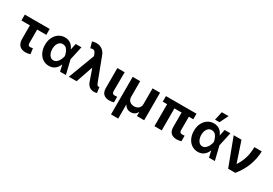

<svg xmlns="http://www.w3.org/2000/svg" viewBox="44 -1886 4548 3201"><g transform="rotate(30 2318.5 -285.0)"><path d="M507.4 -417.2H28.5V-530.3H507.4ZM331.6 -530.3V-159.7Q331.6 -139 337.2 -127Q342.8 -115 352.7 -110.4Q362.7 -105.8 377.7 -105.8Q392.2 -105.8 403.7 -108Q415.1 -110.2 425.2 -113.3L440.5 -6Q416.8 2.5 396.7 6.1Q376.5 9.8 349 9.8Q273.5 9.8 232.4 -33Q191.3 -75.7 191.3 -160.3V-530.3Z M570.6 -265.6Q570.6 -344.7 601.1 -406.5Q631.6 -468.3 684.2 -502.7Q736.8 -537.1 801.2 -537.1Q865.6 -537.1 911.7 -504Q957.7 -470.9 980.8 -411.9H1024.1L1060.3 -266.6L1125.3 0H1012.9L952.4 -266.6Q939.9 -332.4 909.6 -377Q879.3 -421.6 824.3 -421.6Q789.9 -421.6 764.3 -402.2Q738.7 -382.8 724.9 -347.4Q711 -311.9 711 -265.9Q711 -220.3 724.8 -184.3Q738.6 -148.3 763.2 -127.6Q787.8 -107 819.5 -107Q854.8 -107 882.4 -130.9Q910 -154.8 927.1 -190.3Q944.2 -225.8 952.4 -263.7L1007.8 -530.3H1118.5L1060.3 -263.7L1024.1 -121.2H982.5Q959.7 -61 913.5 -25.1Q867.3 10.7 799.1 10.7Q733.1 10.3 680.9 -24.8Q628.6 -60 599.6 -122.8Q570.6 -185.5 570.6 -265.6Z M1528.8 -87.2 1437.6 -347.2 1381.3 -488.9 1360.9 -538.7Q1348.9 -569.8 1336.4 -583.2Q1323.9 -596.6 1305.2 -598.1Q1286.5 -599.6 1254.1 -590.2L1221.6 -703.2Q1240.8 -709.8 1259.6 -713.3Q1278.5 -716.8 1299.3 -716.8Q1365.2 -716.8 1412.8 -683.7Q1460.5 -650.6 1483.6 -587.4L1646 -159.1Q1654.8 -137.6 1660.8 -126.5Q1666.9 -115.3 1675 -109.7Q1683.1 -104.2 1694.8 -104.2Q1701.2 -104.6 1709.9 -105.7L1723 1.3Q1713.3 4.3 1696.7 6.6Q1680.1 8.9 1665.7 8.9Q1634 8.9 1607.6 -2.1Q1581.3 -13.1 1561.5 -34.6Q1541.6 -56.1 1528.8 -87.2ZM1392.4 -557.5 1482.3 -319.2H1441.3L1331 0H1182.1Z M1950.6 -530.3 1948.5 -164.9Q1949 -144.6 1955.3 -132.8Q1961.6 -121 1973.9 -116.1Q1986.2 -111.3 2005 -111.3Q2020.1 -111.3 2038.8 -113.4Q2044.1 -114.2 2046.7 -114.2V-7.4Q2026.7 -1.2 2005 2.5Q1983.4 6.3 1959.8 6.3Q1888.8 6.3 1849.8 -31.1Q1810.7 -68.4 1810.2 -147.9V-530.3Z M2104.7 -530.3H2249V-226.1Q2249 -194 2264 -168.8Q2279 -143.5 2306.2 -129.6Q2333.4 -115.7 2368.2 -115.7Q2403.7 -115.7 2430.8 -129.6Q2458 -143.5 2473 -168.8Q2488 -194 2487.5 -226.1V-530.3H2632.3V0H2493V-75.8H2488.7Q2472.6 -41.4 2440.8 -22.2Q2409 -3 2368.1 -3Q2327.6 -3 2295.5 -22.2Q2263.4 -41.4 2247.3 -75.8H2243.4V192.6H2104.7Z M3333.3 -423.3H2745.2V-530.3H3333.3ZM2970.3 0H2829.9V-530.3H2970.3ZM3247.9 -530.3V-164.9Q3247.9 -144.1 3254.2 -132.5Q3260.5 -121 3272.8 -116.1Q3285.2 -111.3 3304.1 -111.3Q3316.1 -111.3 3324.1 -112.1Q3332 -112.9 3342.6 -113.8Q3343.2 -114.2 3343.9 -114.2Q3344.6 -114.2 3345.1 -114.2V-7.2Q3300.8 6.3 3258.2 6.3Q3186.7 6.3 3147.6 -30.9Q3108.5 -68 3108.5 -147.9V-530.3Z M3437.8 -265.6Q3437.8 -344.7 3468.3 -406.5Q3498.8 -468.3 3551.4 -502.7Q3603.9 -537.1 3668.4 -537.1Q3732.8 -537.1 3778.8 -504Q3824.9 -470.9 3848 -411.9H3891.3L3927.5 -266.6L3992.5 0H3880.1L3819.5 -266.6Q3807.1 -332.4 3776.8 -377Q3746.4 -421.6 3691.5 -421.6Q3657.1 -421.6 3631.5 -402.2Q3605.9 -382.8 3592.1 -347.4Q3578.2 -311.9 3578.2 -265.9Q3578.2 -220.3 3592 -184.3Q3605.7 -148.3 3630.4 -127.6Q3655 -107 3686.7 -107Q3722 -107 3749.6 -130.9Q3777.2 -154.8 3794.3 -190.3Q3811.4 -225.8 3819.5 -263.7L3874.9 -530.3H3985.7L3927.5 -263.7L3891.3 -121.2H3849.7Q3826.9 -61 3780.7 -25.1Q3734.5 10.7 3666.3 10.7Q3600.3 10.3 3548.1 -24.8Q3495.8 -60 3466.8 -122.8Q3437.8 -185.5 3437.8 -265.6ZM3686.3 -763.1H3816.4L3735.4 -599.2H3650.2Z M4049.3 -530.3H4199.3L4329.5 -141.9H4334.8Q4377.5 -210.6 4400.8 -269.6Q4424.1 -328.6 4434.6 -388.7Q4445.2 -448.8 4448.4 -530.3H4589.2Q4586.5 -389.4 4534.7 -253Q4482.9 -116.6 4386.4 0H4248.9Z"/></g></svg>

Font: Pretendard GOV Variable
Style: Regular
Weight: 400
Designer: Base glyphs from Inter by Rasmus Andersson; Hangul glyphs from Noto Sans CJK(Source Han Sans) by Jang Soo-young and Kang
Foundry: Kil Hyung-jin
Version: Version 1.307;Glyphs 3.2 (3192)